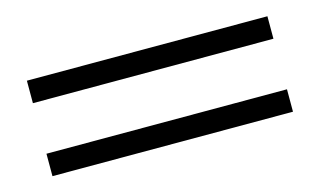

<svg xmlns="http://www.w3.org/2000/svg" viewBox="-41 -445 643 387"><g transform="rotate(-15 281.0 -251.5)"><path d="M30.3 -151.4V-198.2H532.2V-151.4ZM30.3 -303.7V-350.6H532.2V-303.7Z"/></g></svg>

Font: Theano Didot
Style: Regular
Weight: 400
Designer: Alexey Kryukov
Version: Version 2.0